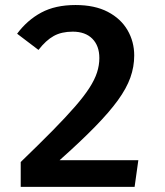

<svg xmlns="http://www.w3.org/2000/svg" viewBox="-20 -726 640 746"><path d="M273.5 -706.5Q348 -706.5 398.8 -680Q449.5 -653.5 475.5 -608.8Q501.5 -564 501.5 -510.5Q501.5 -466.5 486.5 -424.5Q471.5 -382.5 437.8 -336Q404 -289.5 348.5 -232.8Q293 -176 211.5 -103.5H517.5L503 0H60.5V-96.5Q132 -165.5 184 -218.2Q236 -271 271.2 -311.5Q306.5 -352 327.2 -384.2Q348 -416.5 357 -444.5Q366 -472.5 366 -500.5Q366 -548 338.8 -575.5Q311.5 -603 262.5 -603Q219 -603 188.8 -586.2Q158.5 -569.5 129.5 -532L46.5 -595Q86 -648 140.5 -677.2Q195 -706.5 273.5 -706.5Z"/></svg>

Font: Fira Code Light SemiBold
Style: Regular
Weight: 600
Monospace: yes
Version: Version 5.002